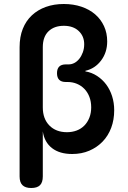

<svg xmlns="http://www.w3.org/2000/svg" viewBox="-20 -760 640 960"><path d="M136 180Q107 180 92.5 166Q78 152 78 122V-524Q78 -576 94 -616Q110 -656 139.5 -683.5Q169 -711 209.5 -725.5Q250 -740 299 -740Q347 -740 387 -726.5Q427 -713 455.5 -688.5Q484 -664 500 -629.5Q516 -595 516 -553Q516 -498 485.5 -457.5Q455 -417 407 -406V-403Q438 -398 465 -380.5Q492 -363 511 -337.5Q530 -312 540.5 -279Q551 -246 551 -209Q551 -161 536 -121Q521 -81 493 -52Q465 -23 426.5 -6.5Q388 10 341 10Q278 10 240 -19.5Q202 -49 194 -103V122Q194 152 180 166Q166 180 136 180ZM309 -438H323Q338 -438 351.5 -445Q365 -452 376 -465.5Q387 -479 394 -498Q401 -517 401 -539Q401 -579 373.5 -605Q346 -631 299 -631Q251 -631 222.5 -603.5Q194 -576 194 -524V-223Q194 -166 227 -132.5Q260 -99 315 -99Q341 -99 363.5 -107.5Q386 -116 402 -132.5Q418 -149 427 -172Q436 -195 436 -223Q436 -252 427 -275.5Q418 -299 402 -315.5Q386 -332 364.5 -341Q343 -350 318 -350H309Q287 -350 276 -361Q265 -372 265 -394Q265 -416 276 -427Q287 -438 309 -438Z"/></svg>

Font: Maple Mono SemiBold
Style: Regular
Weight: 600
Monospace: yes
Designer: subframe7536
Version: Version 7.000